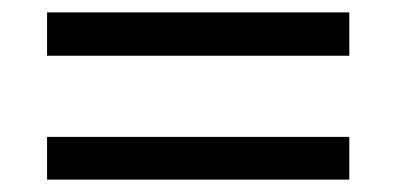

<svg xmlns="http://www.w3.org/2000/svg" viewBox="-20 -442 640 310"><path d="M56 -352V-422H544V-352ZM56 -152V-221H544V-152Z"/></svg>

Font: Nunito Sans 10pt Medium
Style: Regular
Weight: 500
Designer: Vernon Adams
Foundry: Vernon Adams
Version: Version 3.101;gftools[0.9.27]